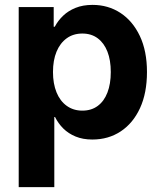

<svg xmlns="http://www.w3.org/2000/svg" viewBox="-20 -558 652 782"><path d="M56.2 204.1V-529.3H198.7V-449.2H203.1Q216.3 -474.1 237.3 -494.1Q258.3 -514.2 288.1 -526.1Q317.9 -538.1 356.9 -538.1Q420.4 -538.1 470.5 -505.4Q520.5 -472.7 549.6 -411.4Q578.6 -350.1 578.6 -264.6Q578.6 -179.2 550.3 -117.7Q522 -56.2 471.7 -22.9Q421.4 10.3 356 10.3Q317.4 10.3 287.8 -2Q258.3 -14.2 237.5 -34.9Q216.8 -55.7 204.1 -81.5H201.2V204.1ZM315.4 -107.4Q352.1 -107.4 377.9 -126.5Q403.8 -145.5 417.5 -180.9Q431.2 -216.3 431.2 -264.6Q431.2 -313 417.5 -347.9Q403.8 -382.8 377.9 -402.1Q352.1 -421.4 315.4 -421.4Q278.3 -421.4 251.5 -401.9Q224.6 -382.3 210.2 -347.4Q195.8 -312.5 195.8 -264.6Q195.8 -217.3 210.2 -181.9Q224.6 -146.5 251.7 -127Q278.8 -107.4 315.4 -107.4Z"/></svg>

Font: Inter 24pt
Style: Bold
Weight: 700
Designer: Rasmus Andersson
Foundry: rsms
Version: Version 4.001;git-66647c0bb